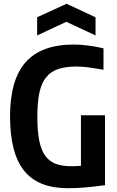

<svg xmlns="http://www.w3.org/2000/svg" viewBox="-20 -984 618 1013"><path d="M338 9Q181 9 107 -83.5Q33 -176 33 -370Q33 -563 115.5 -656Q198 -749 369 -749Q403 -749 443.5 -744Q484 -739 526 -729V-616Q481 -624 446.5 -628.5Q412 -633 383 -633Q326 -633 286.5 -619.5Q247 -606 222.5 -575Q198 -544 187.5 -493.5Q177 -443 177 -369Q177 -295 186.5 -245Q196 -195 217 -164.5Q238 -134 272 -120.5Q306 -107 356 -107Q368 -107 380.5 -107.5Q393 -108 407 -109V-376H534V-7Q468 2 423.5 5.5Q379 9 338 9ZM176 -893 331 -964 484 -893V-797L330 -869L176 -797Z"/></svg>

Font: Encode Sans Compressed
Style: Bold
Weight: 700
Designer: Pablo Impallari, Andres Torresi
Foundry: Pablo Impallari, Andres Torresi
Version: Version 1.000; ttfautohint (v1.00) -l 8 -r 50 -G 200 -x 14 -